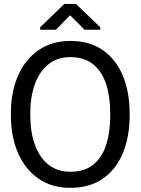

<svg xmlns="http://www.w3.org/2000/svg" viewBox="-20 -925 700 956"><path d="M329.6 10.3Q237.8 10.3 171.6 -35.6Q105.5 -81.5 69.8 -162.8Q34.2 -244.1 34.2 -350.1V-360.4Q34.2 -466.3 69.6 -547.6Q105 -628.9 171.4 -675Q237.8 -721.2 329.6 -721.2Q426.8 -721.2 492.4 -675Q558.1 -628.9 591.8 -547.6Q625.5 -466.3 625.5 -360.4V-350.1Q625.5 -244.1 591.8 -162.8Q558.1 -81.5 492.4 -35.6Q426.8 10.3 329.6 10.3ZM329.6 -69.8Q400.4 -69.8 444.1 -105Q487.8 -140.1 508.3 -203.4Q528.8 -266.6 528.8 -350.1V-361.3Q528.8 -444.3 508.1 -507.1Q487.3 -569.8 443.4 -605.2Q399.4 -640.6 329.6 -640.6Q265.6 -640.6 221.2 -605Q176.8 -569.3 153.8 -506.6Q130.9 -443.8 130.9 -361.3V-350.1Q130.9 -267.1 153.8 -203.9Q176.8 -140.6 221.2 -105.2Q265.6 -69.8 329.6 -69.8ZM180.2 -776.9V-789.6L300.3 -905.3H358.4L479.5 -789.1V-776.9H400.9L329.1 -849.1L258.3 -776.9Z"/></svg>

Font: Roboto Slab
Style: Regular
Weight: 400
Designer: Google
Version: Version 2.000; ttfautohint (v1.8.1.43-b0c9)